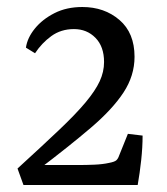

<svg xmlns="http://www.w3.org/2000/svg" viewBox="-20 -528 476 548"><path d="M204 -57Q226 -57 249.5 -58Q273 -59 291 -63Q307 -66 312 -70.5Q317 -75 320 -84L345 -146L387 -141Q387 -108 383 -71Q379 -34 373 0H47L30 -47Q100 -111 148 -156.5Q196 -202 224 -235.5Q252 -269 264.5 -296Q277 -323 277 -351Q277 -395 252.5 -420Q228 -445 191 -445Q154 -445 126.5 -425Q99 -405 80 -376L54 -392Q58 -420 79.5 -446.5Q101 -473 135.5 -490.5Q170 -508 215 -508Q278 -508 321 -471Q364 -434 364 -366Q364 -312 332.5 -264Q301 -216 239.5 -163.5Q178 -111 87 -42L85 -57Z"/></svg>

Font: Rasa
Style: Regular
Weight: 400
Designer: Anna Giedrys (Yrsa+Rasa design), David Brezina (Yrsa art-direction, Rasa art-direction, design)
Foundry: Rosetta Type Foundry
Version: Version 2.004